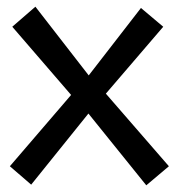

<svg xmlns="http://www.w3.org/2000/svg" viewBox="-20 -551 540 580"><path d="M9.8 -48.8 194.8 -264.2 17.1 -470.2 86.9 -530.8 248 -323.2 405.8 -526.9 473.1 -470.2 299.8 -268.1 490.2 -48.8 421.9 8.8 247.1 -208 74.2 6.8Z"/></svg>

Font: ABeeZee
Style: Regular
Weight: 400
Designer: Anja Meiners
Foundry: Anja Meiners
Version: Version 1.002